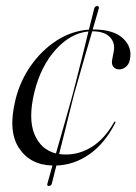

<svg xmlns="http://www.w3.org/2000/svg" viewBox="-20 -539 451 635"><path d="M225 -227.5Q221 -212 212.8 -179Q204.5 -146 194.8 -106.2Q185 -66.5 175.5 -29.5Q186.5 -28 198.5 -28Q244 -28 285.2 -54.2Q326.5 -80.5 357 -134.5Q359 -137.5 360.5 -137Q363 -137 361.5 -133Q327 -65 276.2 -29.2Q225.5 6.5 166.5 8.5Q160.5 32 156.5 48Q152.5 64 151.5 68Q149.5 76 141.5 76Q134 76 137 67.5Q138 63.5 142.5 47.8Q147 32 153.5 8.5Q79 6.5 42.2 -50.2Q5.5 -107 31.5 -210.5Q46.5 -271 82 -321.8Q117.5 -372.5 167.2 -404.8Q217 -437 274 -441Q281 -468.5 285.8 -487.5Q290.5 -506.5 291.5 -510.5Q294 -519 301.5 -519Q309 -519 306.5 -510.5Q305.5 -506.5 300 -487.5Q294.5 -468.5 286.5 -441.5H289Q356 -441.5 387.5 -411.5Q419 -381.5 409 -339.5Q406 -325.5 395.8 -317.5Q385.5 -309.5 374 -309.5Q362 -309.5 355 -318Q348 -326.5 351 -341.5L355.5 -365.5Q362.5 -395.5 344.2 -415.5Q326 -435.5 285 -435.5Q274 -398.5 261.5 -355.2Q249 -312 239 -276.5Q229 -241 225 -227.5ZM94 -235.5Q72.5 -147 93.8 -95.5Q115 -44 165 -31.5Q175.5 -68 186.8 -107.5Q198 -147 207.2 -179.5Q216.5 -212 220.5 -227.5Q224 -241 233 -276.2Q242 -311.5 252.8 -354.5Q263.5 -397.5 272.5 -435Q213.5 -429.5 164.2 -374.8Q115 -320 94 -235.5Z"/></svg>

Font: Fraunces 144pt S000 Light
Style: Italic
Weight: 300
Italic angle: -16°
Version: Version 1.000; ttfautohint (v1.8.3)